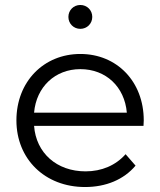

<svg xmlns="http://www.w3.org/2000/svg" viewBox="-20 -747 644 772"><path d="M322 5C406 5 478 -25 525 -81L485 -127C445 -82 389 -58 324 -58C208 -58 125 -132 117 -241H557L558 -263C558 -419 450 -530 303 -530C156 -530 46 -419 46 -263C46 -108 160 5 322 5ZM303 -469C406 -469 481 -398 490 -294H117C126 -398 202 -469 303 -469ZM303 -631C330 -631 351 -652 351 -679C351 -706 330 -727 303 -727C276 -727 255 -706 255 -679C255 -652 276 -631 303 -631Z"/></svg>

Font: Malon Grotesk
Style: Regular
Weight: 400
Designer: Julieta Ulanovsky
Foundry: Julieta Ulanovsky
Version: Version 7.200